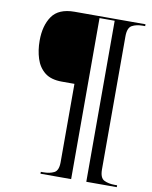

<svg xmlns="http://www.w3.org/2000/svg" viewBox="-94 -830 801 1011"><g transform="rotate(10 306.5 -324.5)"><path d="M193 111V101H207Q240 101 263.5 89.5Q287 78 287 33V-386H220Q161 -386 128 -412.5Q95 -439 81 -483Q67 -527 67 -579Q67 -659 102 -709.5Q137 -760 222 -760H601V-750H588Q554 -750 531 -737.5Q508 -725 508 -679V32Q508 78 531.5 89.5Q555 101 588 101H601V111H438V-750H357V111Z"/></g></svg>

Font: Noto Serif Display SemiCondensed
Style: Bold Italic
Weight: 700
Width: 4
Italic angle: -12°
Designer: Monotype Design Team
Foundry: Monotype Imaging Inc.
Version: Version 2.009